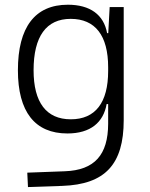

<svg xmlns="http://www.w3.org/2000/svg" viewBox="-20 -547 626 801"><path d="M96.7 233.4 240.2 228.5C418.5 222.2 496.1 138.7 496.1 -45.9V-517.6H437.5L431.6 -408.7H426.8C413.1 -485.8 355.5 -527.3 263.2 -527.3C126 -527.3 54.7 -433.6 54.7 -253.9C54.7 -80.6 125.5 9.8 261.2 9.8C357.9 9.8 411.6 -36.6 424.8 -112.8H431.2V-30.3C430.7 98.1 375.5 163.1 250 167.5L93.8 173.3ZM431.2 -266.1V-251C431.2 -118.7 377.9 -49.3 275.4 -49.3C173.3 -49.3 120.1 -119.6 120.1 -253.9C120.1 -395 172.9 -468.3 274.9 -468.3C377.4 -468.3 431.2 -398.9 431.2 -266.1Z"/></svg>

Font: Cascadia Mono NF Light
Style: Regular
Weight: 300
Monospace: yes
Designer: Aaron Bell
Foundry: Saja Typeworks
Version: Version 2404.023